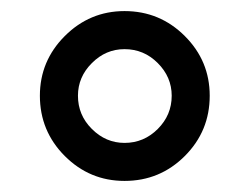

<svg xmlns="http://www.w3.org/2000/svg" viewBox="-20 -697 454 350"><path d="M122.1 -522.5C122.1 -545.2 130.5 -565.1 147.5 -582C164.4 -599 184.2 -607.4 207 -607.4C230.5 -607.4 250.7 -599 267.6 -582C284.5 -565.1 293 -545.2 293 -522.5C293 -499 284.5 -478.8 267.6 -461.9C250.7 -445 230.5 -436.5 207 -436.5C184.2 -436.5 164.4 -445 147.5 -461.9C130.5 -478.8 122.1 -499 122.1 -522.5ZM207 -367.2C250 -367.2 286.6 -382.3 316.9 -412.6C347.2 -442.9 362.3 -479.5 362.3 -522.5C362.3 -564.8 347.2 -601.1 316.9 -631.3C286.6 -661.6 250 -676.8 207 -676.8C164.7 -676.8 128.4 -661.6 98.1 -631.3C67.9 -601.1 52.7 -564.8 52.7 -522.5C52.7 -479.5 67.9 -442.9 98.1 -412.6C128.4 -382.3 164.7 -367.2 207 -367.2Z"/></svg>

Font: Jura
Style: DemiBold
Weight: 600
Version: Version 2.5.1